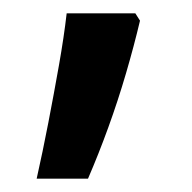

<svg xmlns="http://www.w3.org/2000/svg" viewBox="-20 -137 288 288"><path d="M190 -106Q181 -68 169 -27Q157 14 142.5 54Q128 94 112 131H35Q44 91 52.5 47Q61 3 68.5 -39.5Q76 -82 80 -117H183Z"/></svg>

Font: Noto Sans Display SemiCondensed Medium
Style: Regular
Weight: 500
Width: 4
Designer: Monotype Design Team
Foundry: Monotype Imaging Inc.
Version: Version 2.003